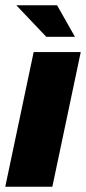

<svg xmlns="http://www.w3.org/2000/svg" viewBox="-32 -710 327 730"><path d="M96 -512H275L167 0H-12ZM30 -690H185L253 -570H144Z"/></svg>

Font: Decalotype Black Italic
Style: Regular
Weight: 900
Italic angle: -12°
Designer: Alfredo Marco Pradil
Foundry: Alfredo Marco Pradil
Version: Version 1.0